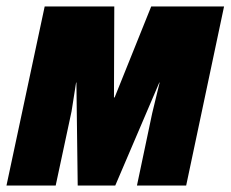

<svg xmlns="http://www.w3.org/2000/svg" viewBox="-33 -573 712 593"><path d="M105 -553H320L319 -272H321L434 -553H659L542 0H390L437 -223L460 -318H459L323 0H207L203 -318H202L188 -229L139 0H-13Z"/></svg>

Font: Noto Sans UI CondBlack
Style: Italic
Weight: 900
Width: 3
Italic angle: -12°
Designer: Monotype Design Team
Foundry: Monotype Imaging Inc.
Version: Version 1.001